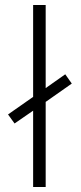

<svg xmlns="http://www.w3.org/2000/svg" viewBox="-20 -745 321 765"><path d="M112 0V-304L38 -253L12 -289L112 -359V-725H162V-394L240 -449L266 -412L162 -339V0Z"/></svg>

Font: TitilliumText
Style: Light
Weight: 300
Designer: Accademia di Belle Arti di Urbino and others
Foundry: Accademia di Belle Arti di Urbino and others.
Version: Version 60.001